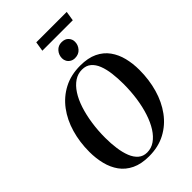

<svg xmlns="http://www.w3.org/2000/svg" viewBox="-313 -1180 1298 1298"><g transform="rotate(-45 336.0 -531.0)"><path d="M302 11.5Q228 11.5 177 -13Q126 -37.5 95.2 -80.2Q64.5 -123 50.8 -178.5Q37 -234 37 -295.5Q37 -389 61 -471.5Q85 -554 132 -617Q179 -680 247.8 -716Q316.5 -752 405.5 -752Q479.5 -752 530 -727.8Q580.5 -703.5 611 -661Q641.5 -618.5 655 -563.8Q668.5 -509 668.5 -448Q668.5 -355 644.8 -271.8Q621 -188.5 574.2 -124.8Q527.5 -61 459.2 -24.8Q391 11.5 302 11.5ZM311 -16Q351 -16 384.2 -39Q417.5 -62 443.8 -103.2Q470 -144.5 488.2 -200Q506.5 -255.5 516 -321Q525.5 -386.5 525.5 -457Q525.5 -511 519.5 -559.2Q513.5 -607.5 499 -644.8Q484.5 -682 459.2 -703.2Q434 -724.5 395 -724.5Q355 -724.5 321.5 -702Q288 -679.5 261.8 -639Q235.5 -598.5 217.5 -543.5Q199.5 -488.5 189.8 -423.2Q180 -358 180 -286.5Q180 -232.5 186.8 -183.8Q193.5 -135 208.5 -97.2Q223.5 -59.5 248.8 -37.8Q274 -16 311 -16ZM417 -812Q398 -812 383.5 -820.8Q369 -829.5 361.2 -843.5Q353.5 -857.5 353.5 -874Q354 -906.5 375 -929.8Q396 -953 428 -953Q461 -953 478.2 -934Q495.5 -915 495 -890.5Q495 -860 474 -836Q453 -812 417 -812ZM307 -1073H598L587 -1004H296Z"/></g></svg>

Font: Merriweather 144pt SemiBold
Style: Italic
Weight: 600
Italic angle: -7.8°
Version: Version 2.101